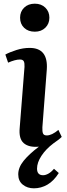

<svg xmlns="http://www.w3.org/2000/svg" viewBox="-20 -786 361 1042"><path d="M89 -690Q89 -723 111 -744.5Q133 -766 169 -766Q204 -766 226 -744.5Q248 -723 248 -690Q248 -657 226 -635.5Q204 -614 169 -614Q133 -614 111 -635Q89 -656 89 -690ZM87 -93 113 -423Q114 -444 109 -453.5Q104 -463 88 -463Q63 -463 24 -446L9 -490Q33 -503 69 -514.5Q105 -526 141 -526Q242 -526 234 -409L210 -95Q209 -72 213.5 -61.5Q218 -51 234 -51Q261 -51 297 -81L315 -43Q307 -35 295 -26Q283 -17 270 -8Q229 23 205 59.5Q181 96 181 129Q181 165 214 165Q227 165 242.5 156.5Q258 148 273 130L299 153Q272 196 237.5 216Q203 236 164 236Q128 236 103.5 216Q79 196 79 160Q79 123 108 87Q137 51 191 10Q137 15 109 -9Q81 -33 87 -93Z"/></svg>

Font: Literata 36pt SemiBold
Style: Italic
Weight: 600
Italic angle: -2°
Designer: Latin by Veronika Burian and Jose Scaglione. Greek by Irene Vlachou. Cyrillic by Vera Evstafieva
Foundry: TypeTogether
Version: Version 3.002